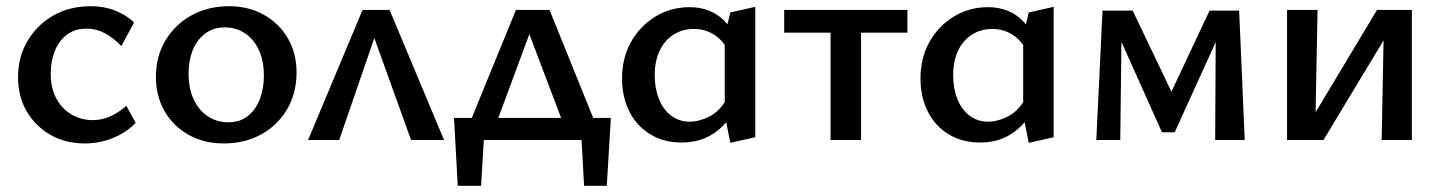

<svg xmlns="http://www.w3.org/2000/svg" viewBox="-20 -450 4625 617"><path d="M253 11Q191 11 142.5 -16.5Q94 -44 66 -92Q38 -140 38 -202Q38 -268 69 -319.5Q100 -371 152 -400.5Q204 -430 271 -430Q314 -430 349 -416.5Q384 -403 411 -378L370 -302Q344 -329 316.5 -343.5Q289 -358 258 -358Q221 -358 195 -338.5Q169 -319 156 -286Q143 -253 143 -213Q143 -167 161 -133.5Q179 -100 210 -82Q241 -64 279 -64Q307 -64 334 -76Q361 -88 386 -110L416 -55Q391 -30 362.5 -15.5Q334 -1 306.5 5Q279 11 253 11Z M699 11Q636 11 586.5 -16.5Q537 -44 509 -92.5Q481 -141 481 -203Q481 -269 512 -320.5Q543 -372 596 -401Q649 -430 716 -430Q779 -430 828 -402.5Q877 -375 905 -327Q933 -279 933 -217Q933 -151 903 -99.5Q873 -48 820 -18.5Q767 11 699 11ZM713 -57Q752 -57 777.5 -78Q803 -99 815.5 -133Q828 -167 828 -206Q828 -255 811.5 -290Q795 -325 766.5 -343.5Q738 -362 702 -362Q665 -362 638.5 -341.5Q612 -321 599 -288Q586 -255 586 -214Q586 -165 603 -129.5Q620 -94 649 -75.5Q678 -57 713 -57Z M970 0 1145 -418H1232L1407 0H1301L1163 -383H1202L1070 0Z M1467 0 1638 -418H1746L1915 0H1810L1668 -375H1694L1555 0ZM1451 147 1439 -71H1539L1526 147ZM1486 0 1439 -71H1943L1901 0ZM1857 147 1845 -71H1943L1930 147Z M2171 8Q2113 8 2069.5 -18.5Q2026 -45 2002.5 -91.5Q1979 -138 1979 -198Q1979 -264 2008 -315.5Q2037 -367 2086.5 -397Q2136 -427 2196 -427Q2232 -427 2261.5 -414.5Q2291 -402 2312 -378.5Q2333 -355 2344 -322L2319 -289Q2301 -323 2272.5 -340Q2244 -357 2210 -357Q2173 -357 2144 -338.5Q2115 -320 2099.5 -286.5Q2084 -253 2084 -208Q2084 -166 2097.5 -132Q2111 -98 2136.5 -78.5Q2162 -59 2197 -59Q2227 -59 2260.5 -76Q2294 -93 2317 -135L2353 -115Q2331 -74 2304 -46.5Q2277 -19 2244 -5.5Q2211 8 2171 8ZM2327 9 2309 -80V-336L2327 -410L2407 -428V-9Z M2649 0V-418H2747V0ZM2500 -345V-418H2896V-345Z M3130 8Q3072 8 3028.5 -18.5Q2985 -45 2961.5 -91.5Q2938 -138 2938 -198Q2938 -264 2967 -315.5Q2996 -367 3045.5 -397Q3095 -427 3155 -427Q3191 -427 3220.5 -414.5Q3250 -402 3271 -378.5Q3292 -355 3303 -322L3278 -289Q3260 -323 3231.5 -340Q3203 -357 3169 -357Q3132 -357 3103 -338.5Q3074 -320 3058.5 -286.5Q3043 -253 3043 -208Q3043 -166 3056.5 -132Q3070 -98 3095.5 -78.5Q3121 -59 3156 -59Q3186 -59 3219.5 -76Q3253 -93 3276 -135L3312 -115Q3290 -74 3263 -46.5Q3236 -19 3203 -5.5Q3170 8 3130 8ZM3286 9 3268 -80V-336L3286 -410L3366 -428V-9Z M3503 0 3523 -416H3585L3580 0ZM3885 0 3887 -371 3921 -390 3755 -25H3714L3562 -364L3568 -416H3620L3756 -131H3733L3867 -416H3962L3980 0Z M4420 0 4428 -418H4517V0ZM4116 0V-418H4214L4206 0ZM4180 0V-43L4405 -418H4458V-373L4233 0Z"/></svg>

Font: Ysabeau Infant SemiBold
Style: Regular
Weight: 600
Designer: Christian Thalmann (Catharsis Fonts)
Version: Version 2.002; featfreeze: ss01,ss02,lnum